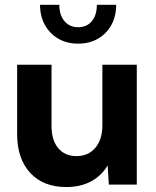

<svg xmlns="http://www.w3.org/2000/svg" viewBox="-20 -752 637 782"><path d="M537.1 0H423.3L418.5 -78.1Q392.6 -35.2 349.9 -12.7Q307.1 9.8 250 9.8Q156.2 9.8 103 -47.9Q49.8 -105.5 49.8 -206.1V-488.3H189.9V-238.3Q189.9 -181.2 217 -148.7Q244.1 -116.2 291 -116.2Q339.8 -116.2 368.4 -150.1Q397 -184.1 397 -242.2V-488.3H537.1ZM453.1 -732.4Q453.1 -686 433.6 -650.4Q414.1 -614.7 379.2 -594.5Q344.2 -574.2 298.3 -574.2Q252.4 -574.2 217.5 -594.5Q182.6 -614.7 162.8 -650.4Q143.1 -686 143.1 -732.4H221.7Q221.7 -690.4 242.7 -665.8Q263.7 -641.1 298.3 -641.1Q333.5 -641.1 354 -665.8Q374.5 -690.4 374.5 -732.4Z"/></svg>

Font: Kumbh Sans
Style: Bold
Weight: 700
Version: Version 1.005